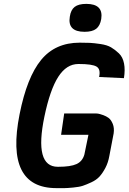

<svg xmlns="http://www.w3.org/2000/svg" viewBox="-20 -970 663 990"><path d="M416 -806Q327 -806 340 -884Q345 -919 365 -934.5Q385 -950 425 -950Q514 -950 502 -872Q496 -837 476 -821.5Q456 -806 416 -806ZM271 0Q5 0 81 -381Q119 -572 192 -661Q265 -750 391 -750Q423 -750 443.5 -749Q464 -748 498 -743Q532 -738 552.5 -726Q573 -714 593 -695Q613 -676 619.5 -643Q626 -610 619 -567L491 -573Q500 -613 478 -626.5Q456 -640 386 -640H384Q323 -640 280.5 -574Q238 -508 209 -369Q155 -110 278 -110H280Q344 -110 374.5 -124Q405 -138 415 -173L436 -275H295L311 -385H475Q479 -385 486 -384Q493 -383 510.5 -377Q528 -371 540.5 -361.5Q553 -352 561.5 -331Q570 -310 566 -282L544 -167Q538 -132 523.5 -104.5Q509 -77 493 -59.5Q477 -42 451 -30Q425 -18 407 -12Q389 -6 357.5 -3Q326 0 313 0Q300 0 271 0Z"/></svg>

Font: Hermit
Style: Bold Italic
Weight: 700
Italic angle: -10°
Designer: Pablo Caro
Version: Version 2.000;PS 002.000;hotconv 1.0.88;makeotf.lib2.5.64775